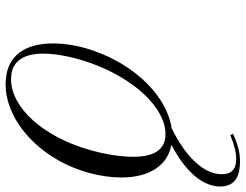

<svg xmlns="http://www.w3.org/2000/svg" viewBox="-167 -512 880 688"><g transform="rotate(-90 273.0 -168.0)"><path d="M-3.9 -283.7C-13.7 -247.1 -19 -208.5 -19 -172.9C-19 -72.3 24.4 -7.3 98.1 6.3C3.9 55.2 -51.3 117.2 -51.3 181.2C-51.3 228.5 -22 252 38.1 252C71.3 252 99.6 244.6 138.2 226.6L132.3 217.3C98.1 231.4 71.3 238.3 47.9 238.3C10.7 238.3 -7.3 221.7 -7.3 186.5C-7.3 124.5 50.3 59.6 158.2 6.8C271.5 -9.8 384.3 -123.5 436 -274.9C451.2 -318.8 461.4 -369.6 461.4 -418C461.4 -508.3 425.3 -587.9 315.4 -587.9C179.7 -587.9 41.5 -458.5 -3.9 -283.7ZM136.7 -15.1C82 -15.1 55.2 -53.2 55.2 -130.4C55.2 -175.8 64.5 -234.4 80.6 -289.6C128.4 -454.6 231.9 -568.4 333 -568.4C403.8 -568.4 424.8 -515.6 424.8 -452.6C424.8 -395 407.2 -329.1 392.1 -286.1C335.9 -127 230.5 -15.1 136.7 -15.1Z"/></g></svg>

Font: Petit Formal Script
Style: Regular
Weight: 400
Designer: Pablo Impallari, Brenda Gallo, Rodrigo Fuenzalida
Foundry: Pablo Impallari, Brenda Gallo, Rodrigo Fuenzalida
Version: Version 1.001